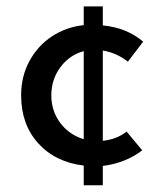

<svg xmlns="http://www.w3.org/2000/svg" viewBox="-20 -501 495 590"><path d="M417 -39.1Q393.6 -20.5 361.8 -7.8Q330.1 4.9 295.9 8.8V68.4H237.3V7.8Q149.4 -2.9 97.2 -61Q44.9 -119.1 44.9 -208Q44.9 -266.6 70.8 -314Q96.7 -361.3 140.1 -389.6Q183.6 -418 237.3 -423.8V-481.4H295.9V-422.9Q369.1 -416 419.9 -373L373 -311.5Q337.9 -338.9 295.9 -345.7V-68.4Q337.9 -72.3 369.1 -96.7ZM237.3 -73.2V-343.8Q193.4 -332 165.5 -294.4Q137.7 -256.8 137.7 -208Q137.7 -160.2 165 -123.5Q192.4 -86.9 237.3 -73.2Z"/></svg>

Font: Josefin Sans CFJ
Style: Regular
Weight: 400
Designer: Santiago Orozco
Foundry: Typemade
Version: Version 2.000